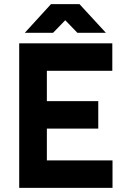

<svg xmlns="http://www.w3.org/2000/svg" viewBox="-20 -910 628 930"><path d="M100 -751H237L296 -812L355 -751H493L365 -890H227ZM73 0H525V-133H207V-287H456V-420H207V-567H524V-700H73Z"/></svg>

Font: Unageo
Style: Bold
Weight: 700
Designer: Richard Sepsi
Foundry: Richard Sepsi
Version: Version 2.000